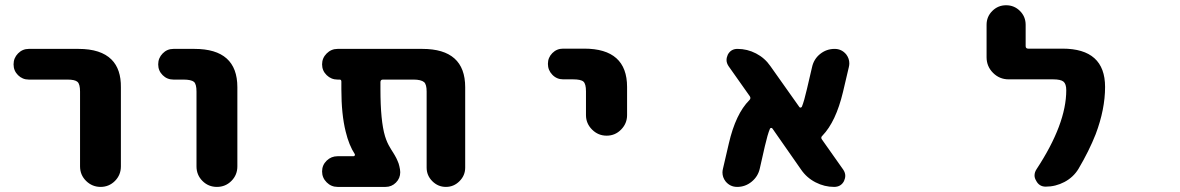

<svg xmlns="http://www.w3.org/2000/svg" viewBox="-20 -737 4540 739"><path d="M288.1 -96.7V-384.8Q288.1 -413.1 278.3 -421.9Q268.6 -430.7 239.3 -430.7H90.8Q66.4 -430.7 49.3 -447.8Q32.2 -464.8 32.2 -489.3Q32.2 -513.7 49.3 -531.2Q66.4 -548.8 90.8 -548.8H282.2Q368.2 -548.8 409.2 -507.8Q446.3 -470.7 445.3 -400.4V-96.7Q445.3 -63.5 422.4 -40.5Q399.4 -17.6 367.2 -17.6Q335 -17.6 311.5 -40.5Q288.1 -63.5 288.1 -96.7Z M736.3 -96.7V-384.8Q736.3 -413.1 726.6 -421.9Q715.8 -430.7 685.5 -430.7H647.5Q623 -430.7 606 -447.8Q588.9 -464.8 588.9 -489.3Q588.9 -513.7 606 -531.2Q623 -548.8 647.5 -548.8H728.5Q893.6 -548.8 893.6 -401.4V-96.7Q893.6 -63.5 870.6 -40.5Q847.7 -17.6 814.9 -17.6Q782.2 -17.6 759.3 -40.5Q736.3 -63.5 736.3 -96.7Z M1622.1 -91.8V-384.8Q1622.1 -412.1 1612.3 -420.9Q1600.6 -430.7 1571.3 -430.7H1454.1Q1444.3 -430.7 1444.3 -420.9V-393.6Q1444.3 -271.5 1461.9 -212.9Q1469.7 -187.5 1481.4 -168.9Q1481.4 -168 1486.8 -159.7Q1492.2 -151.4 1493.7 -148.9Q1495.1 -146.5 1499.5 -139.2Q1503.9 -131.8 1505.4 -128.4Q1506.8 -125 1509.8 -118.7Q1512.7 -112.3 1514.2 -107.9Q1515.6 -103.5 1517.1 -97.2Q1518.6 -90.8 1519.5 -85.4Q1520.5 -80.1 1520.5 -74.2Q1520.5 -50.8 1503.9 -34.2Q1487.3 -17.6 1463.9 -17.6H1279.3Q1254.9 -17.6 1237.3 -35.2Q1219.7 -52.7 1219.7 -77.1Q1219.7 -101.6 1237.3 -118.7Q1254.9 -135.7 1279.3 -135.7H1340.8Q1343.8 -135.7 1345.2 -138.2Q1346.7 -140.6 1345.7 -143.6Q1323.2 -177.7 1310.5 -230.5Q1293.9 -296.9 1293.9 -393.6V-422.9Q1293.9 -430.7 1287.1 -430.7H1279.3Q1254.9 -430.7 1237.3 -447.8Q1219.7 -464.8 1219.7 -489.3Q1219.7 -513.7 1237.3 -531.2Q1254.9 -548.8 1279.3 -548.8H1605.5Q1770.5 -548.8 1770.5 -401.4V-91.8Q1770.5 -61.5 1748.5 -39.6Q1726.6 -17.6 1696.3 -17.6Q1666 -17.6 1644 -39.6Q1622.1 -61.5 1622.1 -91.8Z M2235.4 -293.9V-385.7Q2235.4 -414.1 2225.6 -422.9Q2215.8 -431.6 2185.5 -431.6H2147.5Q2123 -431.6 2106 -449.2Q2088.9 -466.8 2088.9 -491.2Q2088.9 -515.6 2106 -532.7Q2123 -549.8 2147.5 -549.8H2228.5Q2393.6 -549.8 2393.6 -402.3V-293.9Q2393.6 -261.7 2370.6 -238.3Q2347.7 -214.8 2314.9 -214.8Q2282.2 -214.8 2258.8 -238.3Q2235.4 -261.7 2235.4 -293.9Z M3190.4 -17.6Q3153.3 -17.6 3119.1 -35.2Q3085 -52.7 3063.5 -84L2953.1 -242.2Q2951.2 -245.1 2947.8 -244.6Q2944.3 -244.1 2943.4 -241.2Q2934.6 -220.7 2923.8 -173.8L2904.3 -87.9Q2897.5 -57.6 2873 -37.6Q2848.6 -17.6 2817.4 -17.6Q2790 -17.6 2772.5 -39.1Q2760.7 -54.7 2760.7 -73.2Q2760.7 -80.1 2762.7 -87.9L2785.2 -184.6Q2811.5 -298.8 2864.3 -351.6Q2871.1 -358.4 2866.2 -366.2L2784.2 -482.4Q2776.4 -494.1 2776.4 -505.9Q2776.4 -515.6 2781.2 -526.4Q2793 -548.8 2818.4 -548.8Q2856.4 -548.8 2890.1 -531.2Q2923.8 -513.7 2945.3 -482.4L3056.6 -325.2Q3058.6 -322.3 3061.5 -322.8Q3064.5 -323.2 3066.4 -326.2Q3075.2 -347.7 3085.9 -394.5L3105.5 -478.5Q3112.3 -509.8 3136.7 -529.3Q3161.1 -548.8 3192.4 -548.8Q3219.7 -548.8 3237.3 -527.3Q3249 -511.7 3249 -493.2Q3249 -486.3 3247.1 -478.5L3224.6 -382.8Q3197.3 -268.6 3145.5 -214.8Q3137.7 -208 3143.6 -200.2L3225.6 -84Q3233.4 -72.3 3233.4 -60.5Q3233.4 -50.8 3228.5 -40Q3216.8 -17.6 3190.4 -17.6Z M4004.9 -18.6Q3979.5 -18.6 3967.8 -42Q3961.9 -51.8 3961.9 -61.5Q3961.9 -74.2 3969.7 -85.9Q4084 -259.8 4084 -389.6Q4084 -414.1 4073.2 -422.9Q4062.5 -431.6 4033.2 -431.6H3862.3Q3827.1 -431.6 3802.2 -456.5Q3777.3 -481.4 3777.3 -516.6V-641.6Q3777.3 -672.9 3799.3 -694.8Q3821.3 -716.8 3852.5 -716.8Q3883.8 -716.8 3905.8 -694.8Q3927.7 -672.9 3927.7 -641.6V-559.6Q3927.7 -549.8 3937.5 -549.8H4069.3Q4233.4 -549.8 4233.4 -402.3Q4233.4 -316.4 4197.3 -220.7Q4171.9 -156.2 4130.9 -86.9Q4111.3 -54.7 4077.1 -36.6Q4043 -18.6 4004.9 -18.6Z"/></svg>

Font: Rounded-X Mgen+ 1m bold
Style: Bold
Weight: 700
Designer: [Source Han Sans]
Ryoko NISHIZUKA  (kana & ideographs); Paul D. Hunt (Latin, Greek & Cyrillic); Wenlong ZHANG  (bopomofo
Version: Version 1.059.20150602